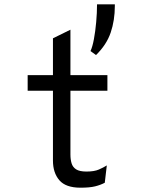

<svg xmlns="http://www.w3.org/2000/svg" viewBox="-20 -860 656 892"><path d="M354.2 12Q285.5 12 255.8 -22.6Q226 -57.1 226 -114.2V-438.5H108.5V-511H226V-682L307.2 -722V-511H479V-438.5H307.2V-142.2Q307.2 -119.1 312.6 -101.2Q318 -83.2 333.9 -73.1Q349.9 -63 381.5 -63Q417.9 -63 439.3 -72.4Q460.8 -81.8 476.2 -91.5L466.8 -11Q446.8 -0.4 421.6 5.8Q396.5 12 354.2 12ZM426 -604.2 400.5 -622.8Q409.5 -641.9 416.3 -678.1Q423.1 -714.4 426.9 -757.4Q430.8 -800.4 430.8 -840H513.5V-832Q513.5 -765.6 494.3 -708.9Q475.1 -652.1 426 -604.2Z"/></svg>

Font: Overpass Mono Light
Style: Regular
Weight: 300
Monospace: yes
Designer: Delve Withrington, Dave Bailey
Foundry: Delve Fonts LLC
Version: Version 4.000